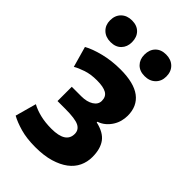

<svg xmlns="http://www.w3.org/2000/svg" viewBox="-217 -779 866 866"><g transform="rotate(45 216.0 -345.5)"><path d="M19 0ZM109 -207V-298H170Q205 -298 227.5 -312Q250 -326 250 -349Q250 -376 230 -387.5Q210 -399 169 -399Q130 -399 100 -389Q70 -379 52 -368L24 -467Q54 -484 103.5 -496.5Q153 -509 209 -509Q295 -509 337.5 -477Q380 -445 380 -384Q380 -367 375.5 -349.5Q371 -332 361 -316Q351 -300 336.5 -287.5Q322 -275 302 -268V-264Q355 -252 377 -221.5Q399 -191 399 -140Q399 -108 386 -80.5Q373 -53 346.5 -33Q320 -13 280 -1Q240 11 185 11Q130 11 89.5 -0.5Q49 -12 22 -27L50 -128Q73 -115 105.5 -107Q138 -99 178 -99Q269 -99 269 -157Q269 -183 245.5 -195Q222 -207 158 -207ZM19 -632Q19 -664 38.5 -683Q58 -702 90 -702Q122 -702 140.5 -683Q159 -664 159 -632Q159 -602 140.5 -583Q122 -564 90 -564Q58 -564 38.5 -583Q19 -602 19 -632ZM238 -632Q238 -664 256.5 -683Q275 -702 307 -702Q339 -702 358.5 -683Q378 -664 378 -632Q378 -602 358.5 -583Q339 -564 307 -564Q275 -564 256.5 -583Q238 -602 238 -632Z"/></g></svg>

Font: PT Sans
Style: Bold
Weight: 700
Version: Version 2.003W OFL; ttfautohint (v1.6)